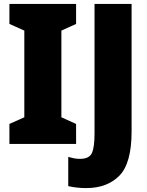

<svg xmlns="http://www.w3.org/2000/svg" viewBox="-20 -734 752 979"><path d="M368 0H28V-102L104 -136V-578L28 -612V-714H368V-612L293 -578V-136L368 -102ZM420 225Q526 225 588.5 162Q651 99 651 -64V-714H462V-51Q462 17 448.5 46.5Q435 76 388 76Q371 76 356 73Q341 70 328 66V215Q370 225 420 225Z"/></svg>

Font: Noto Sans Display SemiCondensed Black
Style: Regular
Weight: 900
Width: 4
Designer: Monotype Design Team
Foundry: Monotype Imaging Inc.
Version: Version 1.900